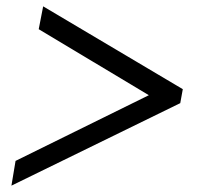

<svg xmlns="http://www.w3.org/2000/svg" viewBox="-20 -585 647 605"><path d="M29 -78 449 -285 102 -493 116 -565 556 -304 548 -260 16 0Z"/></svg>

Font: Sarabun
Style: Italic
Weight: 400
Italic angle: -10°
Designer: Suppakit Chalermlarp | Katatrad Co.,Ltd.
Foundry: Cadson Demak Co.,Ltd.
Version: Version 1.000; ttfautohint (v1.6)